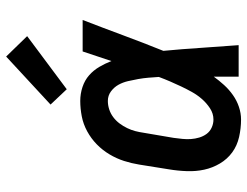

<svg xmlns="http://www.w3.org/2000/svg" viewBox="-112 -704 823 640"><g transform="rotate(-90 300.0 -383.5)"><path d="M222 8Q193 8 164 1.5Q135 -5 112.5 -21.5Q90 -38 75.5 -62.5Q61 -87 55 -114.5Q49 -142 50 -172Q51 -202 56 -232L72 -332Q76 -357 84 -382Q92 -407 106 -430.5Q120 -454 139.5 -473Q159 -492 183 -505Q207 -518 233 -523Q259 -528 284 -528Q308 -528 330.5 -520.5Q353 -513 369.5 -498.5Q386 -484 397.5 -464.5Q409 -445 417 -424Q425 -448 433 -472Q441 -496 449 -520H554Q528 -453 503 -385.5Q478 -318 451 -251Q457 -188 461 -125.5Q465 -63 470 0H365Q365 -21 365 -42Q365 -63 365 -83Q352 -65 337 -48.5Q322 -32 303.5 -19Q285 -6 264 1Q243 8 222 8ZM222 -84Q242 -84 259.5 -95.5Q277 -107 290.5 -122.5Q304 -138 314 -156Q324 -174 332.5 -192Q341 -210 349 -228.5Q357 -247 364 -266Q363 -283 361.5 -300.5Q360 -318 357 -335Q354 -352 350 -369Q346 -386 338 -400.5Q330 -415 316 -425.5Q302 -436 284 -436Q270 -436 256 -431.5Q242 -427 230 -418Q218 -409 209 -397Q200 -385 193.5 -371.5Q187 -358 183.5 -344.5Q180 -331 178 -317L161 -217Q159 -202 157.5 -187.5Q156 -173 157 -159Q158 -145 162 -131.5Q166 -118 174 -107Q182 -96 195 -90Q208 -84 222 -84ZM323 -573 272 -627 432 -775 500 -705Z"/></g></svg>

Font: Iosevka Etoile SmBdObl
Style: Regular
Weight: 600
Italic angle: -9°
Designer: Belleve Invis
Foundry: Belleve Invis
Version: Version 15.5.2; ttfautohint (v1.8.4)